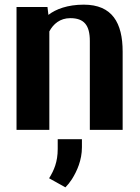

<svg xmlns="http://www.w3.org/2000/svg" viewBox="-20 -558 600 825"><path d="M51 0H192V-423C209 -455 238 -480 282 -480C341 -480 366 -450 366 -382V0H507V-336C507 -460 462 -538 340 -538C271 -538 220 -519 188 -494L184 -528H51ZM191 208 261 247C271 237 280 226 289 212C311 177 332 130 332 75V40H228V82C228 138 212 174 191 208Z"/></svg>

Font: Aerodynamic
Style: Regular
Weight: 500
Designer: Google
Version: Version 2.000980; 2014